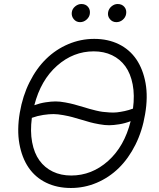

<svg xmlns="http://www.w3.org/2000/svg" viewBox="-20 -932 797 962"><path d="M707 -359.7Q693.2 -276.3 658.6 -207Q623.9 -137.8 575.3 -90.2Q526.6 -42.6 464.8 -16.3Q403.1 9.9 335.2 9.9Q265.6 9.9 211.1 -16.7Q156.6 -43.3 123 -92.7Q89.5 -142 77.1 -211.8Q64.6 -281.6 79.2 -367.5Q93.4 -451 128 -520.2Q162.6 -589.5 211.5 -637.1Q260.3 -684.7 322.3 -710.9Q384.2 -737.2 452.1 -737.2Q521 -737.2 575.3 -710.6Q629.6 -683.9 663.2 -634.6Q696.7 -585.2 709.3 -515.6Q721.9 -446 707 -359.7ZM634.6 -324.9Q606.2 -313.9 577.4 -309.3Q548.7 -304.7 527.2 -304.5Q505.7 -304.3 477.3 -309.5Q448.9 -314.6 432.7 -319.1Q416.5 -323.5 387.1 -332.4Q356.9 -341.3 341.6 -345.5Q326.3 -349.8 297.6 -355.1Q268.8 -360.4 247.5 -360.4Q226.2 -360.4 197.3 -356.2Q168.3 -351.9 139.6 -341.6Q130.7 -274.1 141 -219.3Q151.3 -164.4 177.7 -128Q204.2 -91.6 244.7 -72.1Q285.2 -52.6 336.6 -52.6Q440 -52.6 521.7 -125.5Q603.3 -198.5 634.6 -324.9ZM646.3 -387.8Q655.2 -454.9 644.7 -509.2Q634.2 -563.6 608 -599.8Q581.7 -636 541.2 -655.4Q500.7 -674.7 449.9 -674.7Q347.3 -674.7 265.8 -602.6Q184.3 -530.5 152 -404.8Q180 -415.1 208.5 -419.4Q236.9 -423.7 258 -423.8Q279.1 -424 307.2 -418.7Q335.2 -413.4 351 -409.1Q366.8 -404.8 396.3 -396Q418 -389.6 428.8 -386.4Q439.6 -383.2 460.4 -378.2Q481.2 -373.2 494.7 -371.6Q508.2 -370 528.8 -368.6Q549.4 -367.2 566.4 -369.1Q583.5 -371.1 604.4 -375.5Q625.4 -380 646.3 -387.8ZM562.9 -821Q543.3 -821 530.7 -836.1Q518.1 -851.2 521.7 -871.1Q524.9 -888.5 538.9 -900.2Q552.9 -911.9 569.6 -911.9Q590.9 -911.9 603.2 -897.4Q615.4 -882.8 611.9 -861.9Q609 -844.8 595 -832.9Q581 -821 562.9 -821ZM381 -821Q361.9 -821 349.4 -836.1Q337 -851.2 339.8 -871.1Q342.3 -888.1 356.7 -900Q371.1 -911.9 387.8 -911.9Q409.1 -911.9 421.2 -897.5Q433.2 -883.2 430 -861.9Q427.2 -845.5 413.2 -833.3Q399.1 -821 381 -821Z"/></svg>

Font: Karasuma Gothic
Style: Light Italic
Weight: 300
Italic angle: 9.39998°
Designer: Rasmus Andersson / Ryoko Nishizuka
Foundry: rsms
Version: Version 1.00